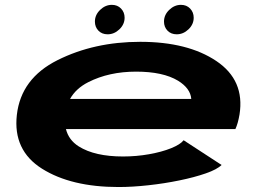

<svg xmlns="http://www.w3.org/2000/svg" viewBox="-20 -764 1074 792"><path d="M469 7.5Q273.5 7.5 153.2 -68.2Q33 -144 49.5 -290Q66.5 -440.5 217.5 -516Q368.5 -591.5 558.5 -591.5Q754.5 -591.5 872.5 -512.2Q990.5 -433 968 -291.5Q961.5 -254 951 -231.5H252Q263.5 -186 305 -160Q371 -118.5 487.5 -118.5Q542.5 -118.5 594.8 -127.8Q647 -137 685.5 -152.5Q724 -168 737.5 -185.5L894 -83.5Q875.5 -65 828.8 -48.8Q782 -32.5 720 -19.8Q658 -7 592 0.2Q526 7.5 469 7.5ZM269 -356H769Q765.5 -399.5 714.5 -431Q652.5 -468.5 541.5 -468.5Q429.5 -468.5 344 -425Q293 -399 269 -356ZM424 -622.5Q400.5 -622.5 386 -637.5Q371.5 -652.5 371.5 -675Q371.5 -702.5 393 -723.2Q414.5 -744 441.5 -744Q464.5 -744 479.2 -728.8Q494 -713.5 494 -691Q494 -663.5 472.5 -643Q451 -622.5 424 -622.5ZM709 -622.5Q685.5 -622.5 671 -637.5Q656.5 -652.5 656.5 -675Q656.5 -702.5 678 -723.2Q699.5 -744 726.5 -744Q749.5 -744 764.2 -728.8Q779 -713.5 779 -691Q779 -663.5 757.5 -643Q736 -622.5 709 -622.5Z"/></svg>

Font: Anybody UltraExpanded Regular
Style: Bold Italic
Weight: 700
Width: 9
Italic angle: -10°
Designer: Tyler Finck
Foundry: Etcetera Type Company
Version: Version 1.010; ttfautohint (v1.8.3) -l 8 -r 50 -G 200 -x 14 